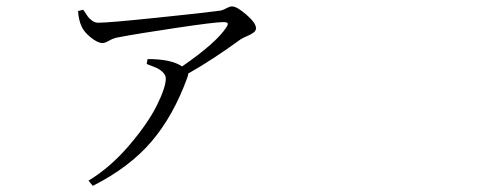

<svg xmlns="http://www.w3.org/2000/svg" viewBox="-20 -533 1540 609"><path d="M448.2 -345.7Q523.4 -345.7 557.6 -322.3Q665 -396.5 697.3 -445.3Q704.1 -455.1 702.1 -459Q700.2 -462.9 688.5 -462.9Q662.1 -462.9 540.5 -444.8Q418.9 -426.8 352.5 -414.1Q337.9 -411.1 325.7 -403.8Q313.5 -396.5 304.7 -396.5Q290 -396.5 268.1 -414.1Q246.1 -431.6 238.3 -450.2Q229.5 -469.7 227.5 -498L244.1 -502Q254.9 -485.4 259.3 -479.5Q263.7 -473.6 272.5 -467.3Q281.2 -460.9 292 -460.9Q324.2 -460.9 475.6 -476.6Q627 -492.2 676.8 -499Q685.5 -500 697.3 -506.3Q709 -512.7 715.8 -512.7Q731.4 -512.7 761.7 -486.3Q792 -460 792 -443.4Q792 -435.5 784.2 -429.7Q776.4 -423.8 762.7 -418Q749 -412.1 743.2 -408.2Q653.3 -342.8 577.1 -299.8Q577.1 -295.9 574.2 -287.1Q530.3 -166 460.9 -84.5Q391.6 -2.9 274.4 56.6L260.7 40Q330.1 -2 389.6 -71.8Q449.2 -141.6 477.5 -198.7Q505.9 -255.9 505.9 -284.2Q505.9 -294.9 496.1 -304.2Q486.3 -313.5 476.1 -317.9Q465.8 -322.3 445.3 -330.1Z"/></svg>

Font: Bpmf Zihi Serif Light
Style: Light
Weight: 300
Foundry: But Ko
Version: Version 1.320